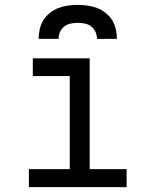

<svg xmlns="http://www.w3.org/2000/svg" viewBox="-20 -770 640 790"><path d="M99 0V-74H267V-457H115V-530H349V-74H501V0ZM139 -610Q139 -630 143.5 -650Q148 -670 158.5 -687Q169 -704 185.5 -717Q202 -730 220.5 -737Q239 -744 259.5 -747Q280 -750 300 -750Q320 -750 340.5 -747Q361 -744 379.5 -737Q398 -730 414.5 -717Q431 -704 441.5 -687Q452 -670 456.5 -650Q461 -630 461 -610H379Q379 -625 373 -638.5Q367 -652 355.5 -661Q344 -670 329.5 -673Q315 -676 300 -676Q285 -676 270.5 -673Q256 -670 244.5 -661Q233 -652 227 -638.5Q221 -625 221 -610Z"/></svg>

Font: Iosevka Slab Extended
Style: Regular
Weight: 400
Width: 7
Monospace: yes
Designer: Belleve Invis
Foundry: Belleve Invis
Version: Version 11.1.1; ttfautohint (v1.8.3)